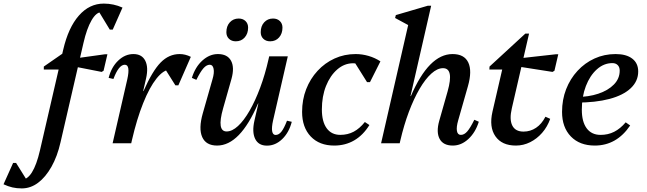

<svg xmlns="http://www.w3.org/2000/svg" viewBox="-217 -797 3598 1068"><path d="M-95.9 251Q-124.3 251 -148 245.5Q-171.8 239.9 -197.4 228.1L-144 109.2H-127.6L-54.9 225.6H-99.8V203.4Q-65.7 203.4 -39.6 162Q-13.5 120.6 5.2 39.7L134.6 -520.6Q163.2 -643.9 221.8 -710.4Q280.3 -777 360.3 -777Q415 -777 464.4 -754.8L410.1 -632.3H393.7L322.4 -749.8H411.2L408.8 -692.7Q389.4 -729.4 347.3 -729.4Q318.5 -729.4 292.1 -683.8Q265.7 -638.3 247.4 -558.5L119.7 -5.7Q101.9 72.9 69.3 130.6Q36.6 188.4 -5.2 219.7Q-47.1 251 -95.9 251ZM26.7 -410.2V-426.8L134 -501.2V-410.2ZM348.4 -397 171.9 -431.7 181.4 -469.4 366.7 -495.1H380.5L359.1 -403.5Z M469.2 -17.1 531.5 -290.3H581.3Q630.5 -402.2 676.6 -449.3Q722.7 -496.3 782.2 -496.3Q814 -496.3 844.5 -480.8L775.2 -322.5H758.5L684.3 -440.3H729.4V-409.6Q693.1 -409.6 653.8 -360.4Q614.5 -311.2 579.3 -223Q544 -134.9 516.8 -17.1ZM409.4 0 491.1 -356.1Q499.9 -395.5 496.7 -416.2Q493.5 -436.9 477 -436.9Q443.5 -436.9 413.9 -357.7L387.3 -363.8Q402.6 -423.9 440.7 -460.1Q478.7 -496.3 525.2 -496.3Q572 -496.3 590.8 -459.7Q609.6 -423.1 595.6 -361.1L512.9 0Z M990.6 12.7Q928.8 12.7 907.8 -34.6Q886.8 -81.9 911 -166.6L965 -356.1Q975.8 -392.3 971.1 -414.6Q966.5 -436.9 950 -436.9Q932.1 -436.9 915 -417.7Q897.8 -398.5 875.3 -352.8L850.3 -363.8Q868.9 -424.4 908.8 -460.4Q948.7 -496.3 995 -496.3Q1047.9 -496.3 1068.1 -459.2Q1088.3 -422.2 1070.7 -358.5L1024.1 -194.3Q1005.6 -129.3 1010.7 -97.6Q1015.7 -65.8 1043.6 -65.8Q1074.2 -65.8 1106.8 -95.9Q1139.4 -125.9 1171.1 -180.8Q1202.8 -235.8 1230.2 -309.3Q1257.7 -382.8 1277 -468.8H1324.6L1268.1 -221.1H1218.3Q1118 12.7 990.6 12.7ZM1267.9 13.1Q1220.6 13.1 1202.2 -24.9Q1183.9 -62.8 1198.4 -126.5L1280.4 -483.6H1383.9L1302 -127.2Q1293.2 -87.7 1296.9 -67Q1300.7 -46.3 1316.1 -46.3Q1334 -46.3 1348.7 -65.1Q1363.4 -83.9 1379.4 -125.5L1406 -119.5Q1390.7 -59.8 1352.9 -23.4Q1315.1 13.1 1267.9 13.1ZM1285.7 -567.2Q1262.3 -567.2 1247.8 -581.2Q1233.3 -595.1 1233.3 -617.7Q1233.3 -651.8 1252.5 -672.8Q1271.8 -693.9 1301.7 -693.9Q1325.2 -693.9 1339.7 -679.9Q1354.2 -666 1354.2 -643.4Q1354.2 -610.1 1335.3 -588.7Q1316.5 -567.2 1285.7 -567.2ZM1094.6 -567.2Q1071.2 -567.2 1056.7 -581.2Q1042.2 -595.1 1042.2 -617.7Q1042.2 -651.8 1061.4 -672.8Q1080.7 -693.9 1110.6 -693.9Q1134.1 -693.9 1148.6 -679.9Q1163.1 -666 1163.1 -643.4Q1163.1 -610.1 1144.2 -588.7Q1125.4 -567.2 1094.6 -567.2Z M1641.9 12.7Q1559.5 12.7 1511.4 -37.9Q1463.4 -88.6 1463.4 -174.6Q1463.4 -242.6 1486.1 -300.8Q1508.8 -359 1549.5 -403Q1590.2 -447.1 1644.3 -471.7Q1698.4 -496.3 1761.2 -496.3Q1797.5 -496.3 1833.2 -485.9Q1868.8 -475.5 1899.1 -455.7L1841 -340.1H1824.7L1743.7 -469.2H1820.8V-412.9Q1812.4 -423.8 1800.3 -430.8Q1788.3 -437.8 1774.8 -441.4Q1761.3 -445.1 1747.4 -445.1Q1698.7 -445.1 1659.1 -410.8Q1619.5 -376.5 1596.4 -318.6Q1573.4 -260.7 1573.4 -188.3Q1573.4 -120.5 1600.1 -83.7Q1626.8 -46.8 1675.9 -46.8Q1717.2 -46.8 1750.4 -64.4Q1783.5 -82 1812.5 -118.3L1837.8 -101.5Q1802.9 -45.1 1753.4 -16.2Q1703.9 12.7 1641.9 12.7Z M1902.8 0 2061.2 -691.4 2084.5 -640.8 1980.7 -697 1984.8 -713.1 2162.2 -765H2181.3L2006.3 0ZM2301.7 12.7Q2248.4 12.7 2228.4 -24.5Q2208.4 -61.7 2226.3 -125.1L2273 -289.3Q2309.1 -417.8 2247.2 -417.8Q2215.8 -417.8 2182.4 -387.7Q2149 -357.7 2116.9 -302.8Q2084.8 -247.8 2057.3 -174.7Q2029.9 -101.6 2009.7 -14.8H1962.1L2018.7 -262.5H2068.5Q2169 -496.3 2300.2 -496.3Q2365.6 -496.3 2387.8 -449.4Q2410.1 -402.4 2385.7 -317L2331.7 -127.5Q2320.9 -90.4 2324.7 -68.6Q2328.5 -46.7 2346.6 -46.7Q2365.4 -46.7 2382.1 -65.9Q2398.9 -85.1 2421.4 -130.8L2446.4 -119.8Q2427.8 -60.2 2388.3 -23.7Q2348.9 12.7 2301.7 12.7Z M2652.6 12.7Q2574.7 12.7 2538.8 -38.8Q2502.9 -90.4 2522.3 -175.5L2589.3 -465.6L2619.5 -410.2H2505.1L2506 -426.8L2705.2 -610.1H2725.9L2630.2 -195.2Q2615.6 -133 2632.5 -99Q2649.4 -65 2694.9 -65Q2733.4 -65 2764.9 -86.2Q2796.3 -107.3 2817 -147.7L2843.5 -135.9Q2827.7 -91.3 2798.5 -58Q2769.3 -24.7 2731.8 -6Q2694.2 12.7 2652.6 12.7ZM2856.4 -397 2634.7 -431.7 2644.2 -469.4 2874.6 -495.1H2888.4L2867.1 -403.5Z M3091.5 12.7Q3007.5 12.7 2958.4 -37.9Q2909.4 -88.6 2909.4 -174.6Q2909.4 -242.6 2932.1 -300.8Q2954.8 -359 2995.5 -403Q3036.2 -447.1 3090.3 -471.7Q3144.4 -496.3 3207.2 -496.3Q3267 -496.3 3300 -470.8Q3333 -445.4 3333 -399.4Q3333 -345.8 3291.8 -306.6Q3250.6 -267.4 3173.5 -246.8Q3096.5 -226.3 2988.8 -226.3V-257.5Q3056.9 -257.5 3111.3 -275.8Q3165.8 -294.1 3197.9 -327Q3230.1 -359.9 3230.1 -404.2Q3230.1 -423.7 3219 -434.8Q3208 -446 3189.5 -446Q3141.8 -446 3103.1 -411.3Q3064.4 -376.7 3041.9 -318.2Q3019.4 -259.8 3019.4 -186.5Q3019.4 -119.6 3046.5 -83.1Q3073.7 -46.7 3123.7 -46.7Q3165.4 -46.7 3199.3 -63.9Q3233.3 -81.1 3263.4 -116.5L3288.3 -99Q3212.8 12.7 3091.5 12.7Z"/></svg>

Font: Platypi Light
Style: Italic
Weight: 300
Italic angle: -13°
Designer: David Sargent
Foundry: Bolt Cutter Type
Version: Version 1.200